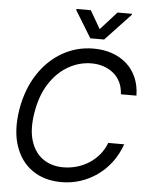

<svg xmlns="http://www.w3.org/2000/svg" viewBox="-62 -996 811 1056"><g transform="rotate(5 343.5 -468.0)"><path d="M316.9 9.8Q222.2 9.8 156 -36.4Q89.8 -82.5 61.5 -167.7Q33.2 -252.9 52.2 -369.1Q71.8 -482.9 126 -565.4Q180.2 -647.9 259 -692.6Q337.9 -737.3 430.2 -737.3Q485.8 -737.3 532.2 -721.2Q578.6 -705.1 613 -674.6Q647.5 -644 666.7 -599.9Q686 -555.7 687 -500H601.1Q599.1 -538.1 585 -566.9Q570.8 -595.7 546.9 -615.2Q522.9 -634.8 492.2 -645Q461.4 -655.3 426.3 -655.3Q358.9 -655.3 298.3 -620.8Q237.8 -586.4 194.8 -520.3Q151.9 -454.1 136.2 -358.4Q120.6 -265.1 140.9 -201.4Q161.1 -137.7 208 -105Q254.9 -72.3 319.8 -72.3Q356.9 -72.3 392.8 -82.3Q428.7 -92.3 460.2 -112.1Q491.7 -131.8 516.1 -160.6Q540.5 -189.5 555.2 -227.5H643.1Q623.5 -171.4 590.3 -127.4Q557.1 -83.5 513.9 -53Q470.7 -22.5 420.7 -6.3Q370.6 9.8 316.9 9.8ZM396 -946.3 453.6 -846.7 543.5 -946.3H623.5L622.6 -940.4L482.9 -792H406.7L315.9 -940.4L316.9 -946.3Z"/></g></svg>

Font: Inter Tight
Style: Italic
Weight: 400
Italic angle: -9.39999°
Designer: Rasmus Andersson
Foundry: rsms
Version: Version 3.002